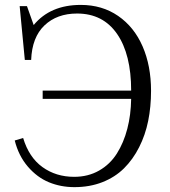

<svg xmlns="http://www.w3.org/2000/svg" viewBox="-20 -748 691 782"><path d="M283.2 14.2Q227.5 14.2 179.4 -5.6Q131.3 -25.4 93.5 -69.3Q55.7 -113.3 40 -175.8L74.2 -186Q98.1 -106.9 153.1 -67.4Q208 -27.8 282.2 -27.8Q338.9 -27.8 383.5 -53.2Q428.2 -78.6 456.1 -122.8Q483.9 -167 498.5 -223.4Q513.2 -279.8 514.2 -345.2H153.8V-378.9H514.2Q514.2 -526.9 456.8 -609.9Q399.4 -692.9 293.9 -692.9Q211.9 -692.9 161.1 -644.5Q110.4 -596.2 106.9 -503.9H81.1L60.1 -723.1H89.8L117.2 -646Q184.6 -728 309.1 -728Q396 -728 461.2 -683.1Q526.4 -638.2 560.8 -559.1Q595.2 -480 595.2 -377.9Q595.2 -313 583.5 -255.4Q571.8 -197.8 546.6 -148.2Q521.5 -98.6 485.1 -62.5Q448.7 -26.4 397.2 -6.1Q345.7 14.2 283.2 14.2Z"/></svg>

Font: Literata Light
Style: Regular
Weight: 300
Designer: Latin by Veronika Burian and Jose Scaglione. Greek by Irene Vlachou. Cyrillic by Vera Evstafieva.
Foundry: TypeTogether
Version: Version 3.021